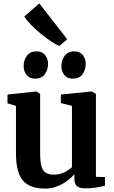

<svg xmlns="http://www.w3.org/2000/svg" viewBox="-20 -1098 669 1129"><path d="M481.5 9.5Q448.5 9.5 433 -3.5Q417.5 -16.5 417.5 -44.5V-74.5Q401.5 -54 374.5 -34.2Q347.5 -14.5 314.8 -1.8Q282 11 247 11Q154 11 114 -37.2Q74 -85.5 74 -196V-475.5L24 -490.5V-542L191.5 -560H195L216 -546V-196.5Q216 -150.5 223 -123.2Q230 -96 247.5 -83.5Q265 -71 296 -71Q321.5 -71 342 -78.2Q362.5 -85.5 377.8 -95.5Q393 -105.5 403 -115V-475.5L338 -492V-542L515.5 -560H520.5L544 -546V-58L597.5 -57L597 -5.5Q579.5 -1.5 549.8 4Q520 9.5 481.5 9.5ZM186 -635.5Q153 -635.5 136 -657.5Q119 -679.5 119 -709Q119 -744.5 138.2 -770.2Q157.5 -796 194.5 -796H195.5Q228.5 -796 245.5 -774Q262.5 -752 262.5 -722.5Q262.5 -687.5 243.5 -661.5Q224.5 -635.5 187 -635.5ZM408 -635.5Q375 -635.5 358 -657.5Q341 -679.5 341 -709Q341 -744.5 360.2 -770.2Q379.5 -796 416.5 -796H417Q450.5 -796 467.2 -774Q484 -752 484 -722.5Q484 -687.5 465.2 -661.5Q446.5 -635.5 409 -635.5ZM328.5 -828Q307.5 -836.5 278 -856.2Q248.5 -876 217.8 -901.5Q187 -927 161.5 -953.2Q136 -979.5 123 -1001L211 -1078L375.5 -867L329.5 -828Z"/></svg>

Font: Merriweather 36pt
Style: Bold
Weight: 700
Designer: Eben Sorkin
Foundry: Eben Sorkin
Version: Version 2.100